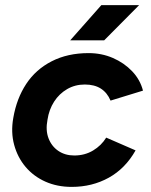

<svg xmlns="http://www.w3.org/2000/svg" viewBox="-20 -720 590 752"><path d="M261 12Q204 12 158 -8.5Q112 -29 80.5 -66Q49 -103 35.5 -152.5Q22 -202 32 -258Q45 -334 82.5 -391Q120 -448 182.5 -480Q245 -512 327 -512Q378 -512 422 -493Q466 -474 497.5 -441Q529 -408 540 -365L413 -326Q400 -357 375 -373Q350 -389 312 -389Q274 -389 243 -371Q212 -353 192 -322Q172 -291 166 -251Q158 -210 170 -178.5Q182 -147 208.5 -129Q235 -111 271 -111Q312 -111 344.5 -130.5Q377 -150 396 -181L511 -131Q471 -60 406 -24Q341 12 261 12ZM255 -562 377 -700H525L388 -562Z"/></svg>

Font: Figtree Light
Style: Bold Italic
Weight: 700
Italic angle: -9.5°
Version: Version 2.000